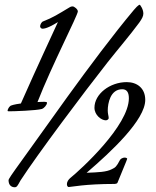

<svg xmlns="http://www.w3.org/2000/svg" viewBox="-20 -780 657 809"><path d="M592 -359C592 -409 557 -434 514 -434C443 -434 378 -384 378 -326C378 -295 407 -273 426 -273C433 -273 438 -279 438 -282C438 -291 434 -300 434 -314C434 -345 445 -404 495 -404C514 -404 523 -391 523 -366C523 -251 322 -67 275 -29C269 -23 262 -16 262 -3C262 1 264 8 270 8C279 8 338 -5 464 -5C468 -5 474 -7 475 -10C488 -43 516 -108 516 -111C516 -114 509 -116 507 -116C494 -116 487 -109 485 -105C471 -78 466 -74 451 -67C428 -55 394 -54 345 -52C450 -142 592 -275 592 -359ZM584 -723C584 -742 570 -760 569 -760C563 -760 548 -743 544 -738C368 -528 140 -196 46 -68C38 -57 16 -26 16 -21C16 2 30 9 42 9C51 9 54 3 66 -19C138 -130 333 -390 433 -517C474 -569 528 -632 567 -685C578 -701 584 -711 584 -723ZM157 -321C164 -323 178 -337 178 -347C178 -350 174 -351 168 -351C163 -351 151 -351 138 -350C198 -504 308 -716 308 -732C308 -741 293 -753 286 -753C280 -753 278 -752 273 -749C223 -719 203 -706 162 -690C155 -688 149 -676 149 -669C149 -665 153 -659 159 -659C176 -659 203 -674 224 -687C205 -645 141 -509 68 -344C38 -340 28 -336 24 -334C16 -328 12 -317 12 -314C12 -312 13 -311 17 -311C38 -311 132 -314 157 -321Z"/></svg>

Font: Mervale Script
Style: Regular
Weight: 400
Designer: Astigmatic (AOETI)
Foundry: Astigmatic (AOETI)
Version: Version 1.000